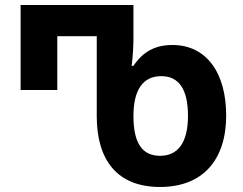

<svg xmlns="http://www.w3.org/2000/svg" viewBox="-20 -734 966 764"><path d="M617 10C787 10 880 -98 880 -274C880 -445 801 -555 666 -555C596 -555 548 -527 511 -472H504C509 -516 511 -551 511 -583V-714H62V-376H208V-590H365V-272C365 -96 447 10 617 10ZM617 -114C545 -114 511 -166 511 -272C511 -377 549 -431 622 -431C691 -431 728 -380 728 -273C728 -165 687 -114 617 -114Z"/></svg>

Font: Noto Sans Georgian SemiCondensed Bold
Style: Regular
Weight: 700
Width: 4
Designer: Monotype Design Team, Akaki Razmadze
Foundry: Google LLC
Version: Version 2.005